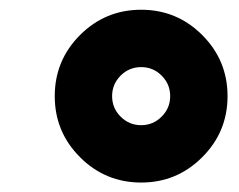

<svg xmlns="http://www.w3.org/2000/svg" viewBox="-20 -752 503 404"><path d="M405.5 -421.2Q352.3 -367.9 277 -367.9Q201.7 -367.9 148.4 -421.2Q95.2 -474.4 95.2 -549.7Q95.2 -625 148.4 -678.3Q201.7 -731.5 277 -731.5Q352.3 -731.5 405.5 -678.3Q458.8 -625 458.8 -549.7Q458.8 -474.4 405.5 -421.2ZM233.8 -506.6Q251.8 -488.6 277 -488.6Q302.2 -488.6 320.1 -506.6Q338.1 -524.5 338.1 -549.7Q338.1 -574.9 320.1 -592.9Q302.2 -610.8 277 -610.8Q251.8 -610.8 233.8 -592.9Q215.9 -574.9 215.9 -549.7Q215.9 -524.5 233.8 -506.6Z"/></svg>

Font: Karasuma Gothic
Style: Italic
Weight: 900
Italic angle: -9.39999°
Designer: Rasmus Andersson / Ryoko Nishizuka
Foundry: Genbu
Version: Version 1.00